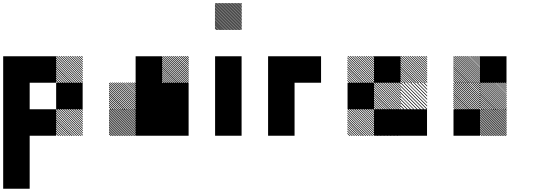

<svg xmlns="http://www.w3.org/2000/svg" viewBox="-20 -854 3373 1208"><path d="M500.8 -155.8 489.2 -167.5H495L500.8 -161.7ZM500.8 -141.7 475 -167.5H480.8L500.8 -147.5ZM500.8 -127.5 460.8 -167.5H466.7L500.8 -133.3ZM500.8 -113.3 446.7 -167.5H452.5L500.8 -119.2ZM500.8 -99.2 432.5 -167.5H438.3L500.8 -105ZM500.8 -85 418.3 -167.5H424.2L500.8 -90.8ZM500.8 -70.8 404.2 -167.5H410L500.8 -76.7ZM500.8 -56.7 390 -167.5H395.8L500.8 -62.5ZM500.8 -42.5 375.8 -167.5H381.7L500.8 -48.3ZM500.8 -28.3 361.7 -167.5H367.5L500.8 -34.2ZM500.8 -14.2 347.5 -167.5H353.3L500.8 -20ZM500.8 0 333.3 -167.5H339.2L500.8 -5.8ZM487.5 0.8 332.5 -154.2V-160L493.3 0.8ZM473.3 0.8 332.5 -140V-145.8L479.2 0.8ZM459.2 0.8 332.5 -125.8V-131.7L465 0.8ZM445 0.8 332.5 -111.7V-117.5L450.8 0.8ZM430 0.8 332.5 -96.7V-103.3L436.7 0.8ZM416.7 0.8 332.5 -83.3V-89.2L422.5 0.8ZM402.5 0.8 332.5 -69.2V-75L408.3 0.8ZM388.3 0.8 332.5 -55V-60.8L394.2 0.8ZM374.2 0.8 332.5 -40.8V-46.7L380 0.8ZM360 0.8 332.5 -26.7V-32.5L365.8 0.8ZM345.8 0.8 332.5 -12.5V-18.3L351.7 0.8ZM500.8 -489.2 489.2 -500.8H495L500.8 -495ZM500.8 -475 475 -500.8H480.8L500.8 -480.8ZM500.8 -460.8 460.8 -500.8H466.7L500.8 -466.7ZM500.8 -446.7 446.7 -500.8H452.5L500.8 -452.5ZM500.8 -432.5 432.5 -500.8H438.3L500.8 -438.3ZM500.8 -418.3 418.3 -500.8H424.2L500.8 -424.2ZM500.8 -404.2 404.2 -500.8H410L500.8 -410ZM500.8 -390 390 -500.8H395.8L500.8 -395.8ZM500.8 -375.8 375.8 -500.8H381.7L500.8 -381.7ZM500.8 -361.7 361.7 -500.8H367.5L500.8 -367.5ZM500.8 -347.5 347.5 -500.8H353.3L500.8 -353.3ZM500.8 -333.3 333.3 -500.8H339.2L500.8 -339.2ZM487.5 -332.5 332.5 -487.5V-493.3L493.3 -332.5ZM473.3 -332.5 332.5 -473.3V-479.2L479.2 -332.5ZM459.2 -332.5 332.5 -459.2V-465L465 -332.5ZM445 -332.5 332.5 -445V-450.8L450.8 -332.5ZM430 -332.5 332.5 -430V-436.7L436.7 -332.5ZM416.7 -332.5 332.5 -416.7V-422.5L422.5 -332.5ZM402.5 -332.5 332.5 -402.5V-408.3L408.3 -332.5ZM388.3 -332.5 332.5 -388.3V-394.2L394.2 -332.5ZM374.2 -332.5 332.5 -374.2V-380L380 -332.5ZM360 -332.5 332.5 -360V-365.8L365.8 -332.5ZM345.8 -332.5 332.5 -345.8V-351.7L351.7 -332.5ZM0 166.7H166.7V333.3H0ZM0 0H166.7V333.3H0ZM166.7 -166.7H333.3V0H166.7ZM0 -166.7H333.3V0H0ZM0 -166.7H166.7V166.7H0ZM333.3 -333.3H500V-166.7H333.3ZM0 -333.3H166.7V0H0ZM166.7 -500H333.3V-333.3H166.7ZM0 -500H333.3V-333.3H0ZM0 -500H166.7V-166.7H0Z M834.2 -165.8 832.5 -167.5H834.2ZM834.2 -155 821.7 -167.5H827.5L834.2 -160.8ZM834.2 -144.2 810.8 -167.5H816.7L834.2 -150ZM834.2 -133.3 800 -167.5H805.8L834.2 -139.2ZM834.2 -122.5 789.2 -167.5H795L834.2 -128.3ZM834.2 -111.7 778.3 -167.5H784.2L834.2 -117.5ZM834.2 -100.8 767.5 -167.5H773.3L834.2 -106.7ZM834.2 -90 756.7 -167.5H762.5L834.2 -95.8ZM834.2 -79.2 745.8 -167.5H751.7L834.2 -85ZM834.2 -68.3 735 -167.5H740.8L834.2 -74.2ZM834.2 -57.5 724.2 -167.5H730L834.2 -63.3ZM834.2 -46.7 713.3 -167.5H719.2L834.2 -52.5ZM834.2 -35.8 702.5 -167.5H708.3L834.2 -41.7ZM834.2 -25 691.7 -167.5H697.5L834.2 -30.8ZM834.2 -14.2 680.8 -167.5H686.7L834.2 -20ZM834.2 -3.3 670 -167.5H675.8L834.2 -9.2ZM827.5 0.8 665.8 -160.8V-166.7L833.3 0.8ZM816.7 0.8 665.8 -150V-155.8L822.5 0.8ZM805.8 0.8 665.8 -139.2V-145L811.7 0.8ZM795 0.8 665.8 -128.3V-134.2L800.8 0.8ZM784.2 0.8 665.8 -117.5V-123.3L790 0.8ZM773.3 0.8 665.8 -106.7V-112.5L779.2 0.8ZM762.5 0.8 665.8 -95.8V-101.7L768.3 0.8ZM751.7 0.8 665.8 -85V-90.8L757.5 0.8ZM740.8 0.8 665.8 -74.2V-80L746.7 0.8ZM730 0.8 665.8 -63.3V-69.2L735.8 0.8ZM719.2 0.8 665.8 -52.5V-58.3L725 0.8ZM708.3 0.8 665.8 -41.7V-47.5L714.2 0.8ZM697.5 0.8 665.8 -30.8V-36.7L703.3 0.8ZM686.7 0.8 665.8 -20V-25.8L692.5 0.8ZM675.8 0.8 665.8 -9.2V-15L681.7 0.8ZM834.2 -167.5H838.3L834.2 -171.7ZM834.2 -321.7 821.7 -334.2H827.5L834.2 -327.5ZM834.2 -309.2 809.2 -334.2H815L834.2 -315ZM834.2 -296.7 796.7 -334.2H802.5L834.2 -302.5ZM834.2 -284.2 784.2 -334.2H790L834.2 -290ZM834.2 -271.7 771.7 -334.2H777.5L834.2 -277.5ZM834.2 -259.2 759.2 -334.2H764.2L834.2 -264.2ZM834.2 -246.7 746.7 -334.2H752.5L834.2 -252.5ZM834.2 -234.2 734.2 -334.2H740L834.2 -240ZM834.2 -221.7 721.7 -334.2H727.5L834.2 -227.5ZM834.2 -209.2 709.2 -334.2H715L834.2 -215ZM834.2 -196.7 696.7 -334.2H702.5L834.2 -202.5ZM834.2 -184.2 684.2 -334.2H690L834.2 -190ZM834.2 -171.7 671.7 -334.2H677.5L834.2 -177.5ZM827.5 -165.8 665.8 -327.5V-333.3L833.3 -165.8ZM815 -165.8 665.8 -315V-320.8L820.8 -165.8ZM802.5 -165.8 665.8 -302.5V-308.3L808.3 -165.8ZM790 -165.8 665.8 -290V-295.8L795.8 -165.8ZM777.5 -165.8 665.8 -277.5V-283.3L783.3 -165.8ZM764.2 -165.8 665.8 -264.2V-270.8L770.8 -165.8ZM752.5 -165.8 665.8 -252.5V-258.3L758.3 -165.8ZM740 -165.8 665.8 -240V-245.8L745.8 -165.8ZM727.5 -165.8 665.8 -227.5V-233.3L733.3 -165.8ZM715 -165.8 665.8 -215V-220.8L720.8 -165.8ZM702.5 -165.8 665.8 -202.5V-208.3L708.3 -165.8ZM690 -165.8 665.8 -190V-195.8L695.8 -165.8ZM677.5 -165.8 665.8 -177.5V-183.3L683.3 -165.8ZM1167.5 -488.3 1155 -500.8H1160.8L1167.5 -494.2ZM1167.5 -475.8 1142.5 -500.8H1148.3L1167.5 -481.7ZM1167.5 -463.3 1130 -500.8H1135.8L1167.5 -469.2ZM1167.5 -450.8 1117.5 -500.8H1123.3L1167.5 -456.7ZM1167.5 -438.3 1105 -500.8H1110.8L1167.5 -444.2ZM1167.5 -425.8 1092.5 -500.8H1097.5L1167.5 -430.8ZM1167.5 -413.3 1080 -500.8H1085.8L1167.5 -419.2ZM1167.5 -400.8 1067.5 -500.8H1073.3L1167.5 -406.7ZM1167.5 -388.3 1055 -500.8H1060.8L1167.5 -394.2ZM1167.5 -375.8 1042.5 -500.8H1048.3L1167.5 -381.7ZM1167.5 -363.3 1030 -500.8H1035.8L1167.5 -369.2ZM1167.5 -350.8 1017.5 -500.8H1023.3L1167.5 -356.7ZM1167.5 -338.3 1005 -500.8H1010.8L1167.5 -344.2ZM1160.8 -332.5 999.2 -494.2V-500L1166.7 -332.5ZM1148.3 -332.5 999.2 -481.7V-487.5L1154.2 -332.5ZM1135.8 -332.5 999.2 -469.2V-475L1141.7 -332.5ZM1123.3 -332.5 999.2 -456.7V-462.5L1129.2 -332.5ZM1110.8 -332.5 999.2 -444.2V-450L1116.7 -332.5ZM1097.5 -332.5 999.2 -430.8V-437.5L1104.2 -332.5ZM1085.8 -332.5 999.2 -419.2V-425L1091.7 -332.5ZM1073.3 -332.5 999.2 -406.7V-412.5L1079.2 -332.5ZM1060.8 -332.5 999.2 -394.2V-400L1066.7 -332.5ZM1048.3 -332.5 999.2 -381.7V-387.5L1054.2 -332.5ZM1035.8 -332.5 999.2 -369.2V-375L1041.7 -332.5ZM1023.3 -332.5 999.2 -356.7V-362.5L1029.2 -332.5ZM1010.8 -332.5 999.2 -344.2V-350L1016.7 -332.5ZM1000 -166.7H1166.7V0H1000ZM833.3 -166.7H1166.7V0H833.3ZM1000 -333.3H1166.7V0H1000ZM833.3 -333.3H1166.7V-166.7H833.3ZM833.3 -333.3H1000V0H833.3ZM833.3 -500H1000V-166.7H833.3Z M1500.8 -826.7 1493.3 -834.2H1499.2L1500.8 -832.5ZM1500.8 -817.5 1484.2 -834.2H1490L1500.8 -823.3ZM1500.8 -808.3 1475 -834.2H1480.8L1500.8 -814.2ZM1500.8 -799.2 1465.8 -834.2H1471.7L1500.8 -805ZM1500.8 -790 1456.7 -834.2H1462.5L1500.8 -795.8ZM1500.8 -780.8 1447.5 -834.2H1453.3L1500.8 -786.7ZM1500.8 -771.7 1438.3 -834.2H1444.2L1500.8 -777.5ZM1500.8 -762.5 1429.2 -834.2H1435L1500.8 -768.3ZM1500.8 -753.3 1420 -834.2H1425.8L1500.8 -759.2ZM1500.8 -744.2 1410.8 -834.2H1416.7L1500.8 -750ZM1500.8 -735 1401.7 -834.2H1407.5L1500.8 -740.8ZM1500.8 -725.8 1392.5 -834.2H1398.3L1500.8 -731.7ZM1500.8 -716.7 1383.3 -834.2H1389.2L1500.8 -722.5ZM1500.8 -707.5 1374.2 -834.2H1380L1500.8 -713.3ZM1500.8 -698.3 1365 -834.2H1370.8L1500.8 -704.2ZM1500.8 -689.2 1355.8 -834.2H1361.7L1500.8 -695ZM1500.8 -680 1346.7 -834.2H1352.5L1500.8 -685.8ZM1500.8 -670.8 1337.5 -834.2H1343.3L1500.8 -676.7ZM1496.7 -665.8 1332.5 -830 1334.2 -834.2 1500.8 -667.5ZM1487.5 -665.8 1332.5 -820.8V-826.7L1493.3 -665.8ZM1478.3 -665.8 1332.5 -811.7V-817.5L1484.2 -665.8ZM1469.2 -665.8 1332.5 -802.5V-808.3L1475 -665.8ZM1460 -665.8 1332.5 -793.3V-799.2L1465.8 -665.8ZM1450.8 -665.8 1332.5 -784.2V-790L1456.7 -665.8ZM1441.7 -665.8 1332.5 -775V-780.8L1447.5 -665.8ZM1432.5 -665.8 1332.5 -765.8V-771.7L1438.3 -665.8ZM1423.3 -665.8 1332.5 -756.7V-762.5L1429.2 -665.8ZM1414.2 -665.8 1332.5 -747.5V-753.3L1420 -665.8ZM1405 -665.8 1332.5 -738.3V-744.2L1410.8 -665.8ZM1395.8 -665.8 1332.5 -729.2V-735L1401.7 -665.8ZM1386.7 -665.8 1332.5 -720V-725.8L1392.5 -665.8ZM1376.7 -665.8 1332.5 -710V-716.7L1383.3 -665.8ZM1368.3 -665.8 1332.5 -701.7V-707.5L1374.2 -665.8ZM1359.2 -665.8 1332.5 -692.5V-698.3L1365 -665.8ZM1350 -665.8 1332.5 -683.3V-689.2L1355.8 -665.8ZM1340.8 -665.8 1332.5 -674.2V-680L1346.7 -665.8ZM1333.3 -166.7H1500V0H1333.3ZM1333.3 -333.3H1500V0H1333.3ZM1333.3 -500H1500V-166.7H1333.3Z M1666.7 -166.7H1833.3V0H1666.7ZM1666.7 -333.3H1833.3V0H1666.7ZM1833.3 -500H2000V-333.3H1833.3ZM1666.7 -500H2000V-333.3H1666.7ZM1666.7 -500H1833.3V-166.7H1666.7Z M2500 -166.7H2666.7V0H2500ZM2333.3 -166.7H2500V0H2333.3ZM2334.2 -155.8 2322.5 -167.5H2328.3L2334.2 -161.7ZM2334.2 -141.7 2308.3 -167.5H2314.2L2334.2 -147.5ZM2334.2 -127.5 2294.2 -167.5H2300L2334.2 -133.3ZM2334.2 -113.3 2280 -167.5H2285.8L2334.2 -119.2ZM2334.2 -99.2 2265.8 -167.5H2271.7L2334.2 -105ZM2334.2 -85 2251.7 -167.5H2257.5L2334.2 -90.8ZM2334.2 -70.8 2237.5 -167.5H2243.3L2334.2 -76.7ZM2334.2 -56.7 2223.3 -167.5H2229.2L2334.2 -62.5ZM2334.2 -42.5 2209.2 -167.5H2215L2334.2 -48.3ZM2334.2 -28.3 2195 -167.5H2200.8L2334.2 -34.2ZM2334.2 -14.2 2180.8 -167.5H2186.7L2334.2 -20ZM2334.2 0 2166.7 -167.5H2172.5L2334.2 -5.8ZM2320.8 0.8 2165.8 -154.2V-160L2326.7 0.8ZM2306.7 0.8 2165.8 -140V-145.8L2312.5 0.8ZM2292.5 0.8 2165.8 -125.8V-131.7L2298.3 0.8ZM2278.3 0.8 2165.8 -111.7V-117.5L2284.2 0.8ZM2263.3 0.8 2165.8 -96.7V-103.3L2270 0.8ZM2250 0.8 2165.8 -83.3V-89.2L2255.8 0.8ZM2235.8 0.8 2165.8 -69.2V-75L2241.7 0.8ZM2221.7 0.8 2165.8 -55V-60.8L2227.5 0.8ZM2207.5 0.8 2165.8 -40.8V-46.7L2213.3 0.8ZM2193.3 0.8 2165.8 -26.7V-32.5L2199.2 0.8ZM2179.2 0.8 2165.8 -12.5V-18.3L2185 0.8ZM2500.8 -163.3 2496.7 -167.5H2500.8ZM2500.8 -142.5 2475.8 -167.5H2481.7L2500.8 -148.3ZM2500.8 -121.7 2455 -167.5H2460.8L2500.8 -127.5ZM2500.8 -100.8 2434.2 -167.5H2440L2500.8 -106.7ZM2500.8 -80 2413.3 -167.5H2419.2L2500.8 -85.8ZM2500.8 -59.2 2392.5 -167.5H2398.3L2500.8 -65ZM2500.8 -38.3 2371.7 -167.5H2376.7L2500.8 -43.3ZM2500.8 -17.5 2350.8 -167.5H2356.7L2500.8 -23.3ZM2498.3 0.8 2332.5 -165 2335.8 -167.5 2500.8 -2.5ZM2477.5 0.8 2332.5 -144.2V-150L2483.3 0.8ZM2456.7 0.8 2332.5 -123.3V-129.2L2462.5 0.8ZM2435.8 0.8 2332.5 -102.5V-108.3L2441.7 0.8ZM2415 0.8 2332.5 -81.7V-86.7L2420 0.8ZM2394.2 0.8 2332.5 -60.8V-66.7L2400 0.8ZM2373.3 0.8 2332.5 -40V-45.8L2379.2 0.8ZM2352.5 0.8 2332.5 -19.2V-25L2358.3 0.8ZM2500.8 -167.5H2502.5L2500.8 -169.2ZM2334.2 -155.8 2322.5 -167.5H2328.3L2334.2 -161.7ZM2334.2 -141.7 2308.3 -167.5H2314.2L2334.2 -147.5ZM2334.2 -127.5 2294.2 -167.5H2300L2334.2 -133.3ZM2334.2 -113.3 2280 -167.5H2285.8L2334.2 -119.2ZM2334.2 -99.2 2265.8 -167.5H2271.7L2334.2 -105ZM2334.2 -85 2251.7 -167.5H2257.5L2334.2 -90.8ZM2334.2 -70.8 2237.5 -167.5H2243.3L2334.2 -76.7ZM2334.2 -56.7 2223.3 -167.5H2229.2L2334.2 -62.5ZM2334.2 -42.5 2209.2 -167.5H2215L2334.2 -48.3ZM2334.2 -28.3 2195 -167.5H2200.8L2334.2 -34.2ZM2334.2 -14.2 2180.8 -167.5H2186.7L2334.2 -20ZM2334.2 0 2166.7 -167.5H2172.5L2334.2 -5.8ZM2320.8 0.8 2165.8 -154.2V-160L2326.7 0.8ZM2306.7 0.8 2165.8 -140V-145.8L2312.5 0.8ZM2292.5 0.8 2165.8 -125.8V-131.7L2298.3 0.8ZM2278.3 0.8 2165.8 -111.7V-117.5L2284.2 0.8ZM2263.3 0.8 2165.8 -96.7V-103.3L2270 0.8ZM2250 0.8 2165.8 -83.3V-89.2L2255.8 0.8ZM2235.8 0.8 2165.8 -69.2V-75L2241.7 0.8ZM2221.7 0.8 2165.8 -55V-60.8L2227.5 0.8ZM2207.5 0.8 2165.8 -40.8V-46.7L2213.3 0.8ZM2193.3 0.8 2165.8 -26.7V-32.5L2199.2 0.8ZM2179.2 0.8 2165.8 -12.5V-18.3L2185 0.8ZM2667.5 -330 2663.3 -334.2H2667.5ZM2667.5 -309.2 2642.5 -334.2H2648.3L2667.5 -315ZM2667.5 -288.3 2621.7 -334.2H2627.5L2667.5 -294.2ZM2667.5 -267.5 2600.8 -334.2H2606.7L2667.5 -273.3ZM2667.5 -246.7 2580 -334.2H2585.8L2667.5 -252.5ZM2667.5 -225.8 2559.2 -334.2H2565L2667.5 -231.7ZM2667.5 -205 2538.3 -334.2H2543.3L2667.5 -210ZM2667.5 -184.2 2517.5 -334.2H2523.3L2667.5 -190ZM2665 -165.8 2499.2 -331.7 2502.5 -334.2 2667.5 -169.2ZM2644.2 -165.8 2499.2 -310.8V-316.7L2650 -165.8ZM2623.3 -165.8 2499.2 -290V-295.8L2629.2 -165.8ZM2602.5 -165.8 2499.2 -269.2V-275L2608.3 -165.8ZM2581.7 -165.8 2499.2 -248.3V-253.3L2586.7 -165.8ZM2560.8 -165.8 2499.2 -227.5V-233.3L2566.7 -165.8ZM2540 -165.8 2499.2 -206.7V-212.5L2545.8 -165.8ZM2519.2 -165.8 2499.2 -185.8V-191.7L2525 -165.8ZM2667.5 -334.2H2669.2L2667.5 -335.8ZM2500.8 -322.5 2489.2 -334.2H2495L2500.8 -328.3ZM2500.8 -308.3 2475 -334.2H2480.8L2500.8 -314.2ZM2500.8 -294.2 2460.8 -334.2H2466.7L2500.8 -300ZM2500.8 -280 2446.7 -334.2H2452.5L2500.8 -285.8ZM2500.8 -265.8 2432.5 -334.2H2438.3L2500.8 -271.7ZM2500.8 -251.7 2418.3 -334.2H2424.2L2500.8 -257.5ZM2500.8 -237.5 2404.2 -334.2H2410L2500.8 -243.3ZM2500.8 -223.3 2390 -334.2H2395.8L2500.8 -229.2ZM2500.8 -209.2 2375.8 -334.2H2381.7L2500.8 -215ZM2500.8 -195 2361.7 -334.2H2367.5L2500.8 -200.8ZM2500.8 -180.8 2347.5 -334.2H2353.3L2500.8 -186.7ZM2500.8 -166.7 2333.3 -334.2H2339.2L2500.8 -172.5ZM2487.5 -165.8 2332.5 -320.8V-326.7L2493.3 -165.8ZM2473.3 -165.8 2332.5 -306.7V-312.5L2479.2 -165.8ZM2459.2 -165.8 2332.5 -292.5V-298.3L2465 -165.8ZM2445 -165.8 2332.5 -278.3V-284.2L2450.8 -165.8ZM2430 -165.8 2332.5 -263.3V-270L2436.7 -165.8ZM2416.7 -165.8 2332.5 -250V-255.8L2422.5 -165.8ZM2402.5 -165.8 2332.5 -235.8V-241.7L2408.3 -165.8ZM2388.3 -165.8 2332.5 -221.7V-227.5L2394.2 -165.8ZM2374.2 -165.8 2332.5 -207.5V-213.3L2380 -165.8ZM2360 -165.8 2332.5 -193.3V-199.2L2365.8 -165.8ZM2345.8 -165.8 2332.5 -179.2V-185L2351.7 -165.8ZM2667.5 -489.2 2655.8 -500.8H2661.7L2667.5 -495ZM2667.5 -475 2641.7 -500.8H2647.5L2667.5 -480.8ZM2667.5 -460.8 2627.5 -500.8H2633.3L2667.5 -466.7ZM2667.5 -446.7 2613.3 -500.8H2619.2L2667.5 -452.5ZM2667.5 -432.5 2599.2 -500.8H2605L2667.5 -438.3ZM2667.5 -418.3 2585 -500.8H2590.8L2667.5 -424.2ZM2667.5 -404.2 2570.8 -500.8H2576.7L2667.5 -410ZM2667.5 -390 2556.7 -500.8H2562.5L2667.5 -395.8ZM2667.5 -375.8 2542.5 -500.8H2548.3L2667.5 -381.7ZM2667.5 -361.7 2528.3 -500.8H2534.2L2667.5 -367.5ZM2667.5 -347.5 2514.2 -500.8H2520L2667.5 -353.3ZM2667.5 -333.3 2500 -500.8H2505.8L2667.5 -339.2ZM2654.2 -332.5 2499.2 -487.5V-493.3L2660 -332.5ZM2640 -332.5 2499.2 -473.3V-479.2L2645.8 -332.5ZM2625.8 -332.5 2499.2 -459.2V-465L2631.7 -332.5ZM2611.7 -332.5 2499.2 -445V-450.8L2617.5 -332.5ZM2596.7 -332.5 2499.2 -430V-436.7L2603.3 -332.5ZM2583.3 -332.5 2499.2 -416.7V-422.5L2589.2 -332.5ZM2569.2 -332.5 2499.2 -402.5V-408.3L2575 -332.5ZM2555 -332.5 2499.2 -388.3V-394.2L2560.8 -332.5ZM2540.8 -332.5 2499.2 -374.2V-380L2546.7 -332.5ZM2526.7 -332.5 2499.2 -360V-365.8L2532.5 -332.5ZM2512.5 -332.5 2499.2 -345.8V-351.7L2518.3 -332.5ZM2334.2 -489.2 2322.5 -500.8H2328.3L2334.2 -495ZM2334.2 -475 2308.3 -500.8H2314.2L2334.2 -480.8ZM2334.2 -460.8 2294.2 -500.8H2300L2334.2 -466.7ZM2334.2 -446.7 2280 -500.8H2285.8L2334.2 -452.5ZM2334.2 -432.5 2265.8 -500.8H2271.7L2334.2 -438.3ZM2334.2 -418.3 2251.7 -500.8H2257.5L2334.2 -424.2ZM2334.2 -404.2 2237.5 -500.8H2243.3L2334.2 -410ZM2334.2 -390 2223.3 -500.8H2229.2L2334.2 -395.8ZM2334.2 -375.8 2209.2 -500.8H2215L2334.2 -381.7ZM2334.2 -361.7 2195 -500.8H2200.8L2334.2 -367.5ZM2334.2 -347.5 2180.8 -500.8H2186.7L2334.2 -353.3ZM2334.2 -333.3 2166.7 -500.8H2172.5L2334.2 -339.2ZM2320.8 -332.5 2165.8 -487.5V-493.3L2326.7 -332.5ZM2306.7 -332.5 2165.8 -473.3V-479.2L2312.5 -332.5ZM2292.5 -332.5 2165.8 -459.2V-465L2298.3 -332.5ZM2278.3 -332.5 2165.8 -445V-450.8L2284.2 -332.5ZM2263.3 -332.5 2165.8 -430V-436.7L2270 -332.5ZM2250 -332.5 2165.8 -416.7V-422.5L2255.8 -332.5ZM2235.8 -332.5 2165.8 -402.5V-408.3L2241.7 -332.5ZM2221.7 -332.5 2165.8 -388.3V-394.2L2227.5 -332.5ZM2207.5 -332.5 2165.8 -374.2V-380L2213.3 -332.5ZM2193.3 -332.5 2165.8 -360V-365.8L2199.2 -332.5ZM2179.2 -332.5 2165.8 -345.8V-351.7L2185 -332.5ZM2166.7 -333.3H2333.3V-166.7H2166.7ZM2333.3 -500H2500V-333.3H2333.3Z M3167.5 -165.8 3165.8 -167.5H3167.5ZM3167.5 -155 3155 -167.5H3160.8L3167.5 -160.8ZM3167.5 -144.2 3144.2 -167.5H3150L3167.5 -150ZM3167.5 -133.3 3133.3 -167.5H3139.2L3167.5 -139.2ZM3167.5 -122.5 3122.5 -167.5H3128.3L3167.5 -128.3ZM3167.5 -111.7 3111.7 -167.5H3117.5L3167.5 -117.5ZM3167.5 -100.8 3100.8 -167.5H3106.7L3167.5 -106.7ZM3167.5 -90 3090 -167.5H3095.8L3167.5 -95.8ZM3167.5 -79.2 3079.2 -167.5H3085L3167.5 -85ZM3167.5 -68.3 3068.3 -167.5H3074.2L3167.5 -74.2ZM3167.5 -57.5 3057.5 -167.5H3063.3L3167.5 -63.3ZM3167.5 -46.7 3046.7 -167.5H3052.5L3167.5 -52.5ZM3167.5 -35.8 3035.8 -167.5H3041.7L3167.5 -41.7ZM3167.5 -25 3025 -167.5H3030.8L3167.5 -30.8ZM3167.5 -14.2 3014.2 -167.5H3020L3167.5 -20ZM3167.5 -3.3 3003.3 -167.5H3009.2L3167.5 -9.2ZM3160.8 0.8 2999.2 -160.8V-166.7L3166.7 0.8ZM3150 0.8 2999.2 -150V-155.8L3155.8 0.8ZM3139.2 0.8 2999.2 -139.2V-145L3145 0.8ZM3128.3 0.8 2999.2 -128.3V-134.2L3134.2 0.8ZM3117.5 0.8 2999.2 -117.5V-123.3L3123.3 0.8ZM3106.7 0.8 2999.2 -106.7V-112.5L3112.5 0.8ZM3095.8 0.8 2999.2 -95.8V-101.7L3101.7 0.8ZM3085 0.8 2999.2 -85V-90.8L3090.8 0.8ZM3074.2 0.8 2999.2 -74.2V-80L3080 0.8ZM3063.3 0.8 2999.2 -63.3V-69.2L3069.2 0.8ZM3052.5 0.8 2999.2 -52.5V-58.3L3058.3 0.8ZM3041.7 0.8 2999.2 -41.7V-47.5L3047.5 0.8ZM3030.8 0.8 2999.2 -30.8V-36.7L3036.7 0.8ZM3020 0.8 2999.2 -20V-25.8L3025.8 0.8ZM3009.2 0.8 2999.2 -9.2V-15L3015 0.8ZM3167.5 -167.5H3171.7L3167.5 -171.7ZM3167.5 -321.7 3155 -334.2H3160.8L3167.5 -327.5ZM3167.5 -309.2 3142.5 -334.2H3148.3L3167.5 -315ZM3167.5 -296.7 3130 -334.2H3135.8L3167.5 -302.5ZM3167.5 -284.2 3117.5 -334.2H3123.3L3167.5 -290ZM3167.5 -271.7 3105 -334.2H3110.8L3167.5 -277.5ZM3167.5 -259.2 3092.5 -334.2H3097.5L3167.5 -264.2ZM3167.5 -246.7 3080 -334.2H3085.8L3167.5 -252.5ZM3167.5 -234.2 3067.5 -334.2H3073.3L3167.5 -240ZM3167.5 -221.7 3055 -334.2H3060.8L3167.5 -227.5ZM3167.5 -209.2 3042.5 -334.2H3048.3L3167.5 -215ZM3167.5 -196.7 3030 -334.2H3035.8L3167.5 -202.5ZM3167.5 -184.2 3017.5 -334.2H3023.3L3167.5 -190ZM3167.5 -171.7 3005 -334.2H3010.8L3167.5 -177.5ZM3160.8 -165.8 2999.2 -327.5V-333.3L3166.7 -165.8ZM3148.3 -165.8 2999.2 -315V-320.8L3154.2 -165.8ZM3135.8 -165.8 2999.2 -302.5V-308.3L3141.7 -165.8ZM3123.3 -165.8 2999.2 -290V-295.8L3129.2 -165.8ZM3110.8 -165.8 2999.2 -277.5V-283.3L3116.7 -165.8ZM3097.5 -165.8 2999.2 -264.2V-270.8L3104.2 -165.8ZM3085.8 -165.8 2999.2 -252.5V-258.3L3091.7 -165.8ZM3073.3 -165.8 2999.2 -240V-245.8L3079.2 -165.8ZM3060.8 -165.8 2999.2 -227.5V-233.3L3066.7 -165.8ZM3048.3 -165.8 2999.2 -215V-220.8L3054.2 -165.8ZM3035.8 -165.8 2999.2 -202.5V-208.3L3041.7 -165.8ZM3023.3 -165.8 2999.2 -190V-195.8L3029.2 -165.8ZM3010.8 -165.8 2999.2 -177.5V-183.3L3016.7 -165.8ZM3000.8 -321.7 2988.3 -334.2H2994.2L3000.8 -327.5ZM3000.8 -309.2 2975.8 -334.2H2981.7L3000.8 -315ZM3000.8 -296.7 2963.3 -334.2H2969.2L3000.8 -302.5ZM3000.8 -284.2 2950.8 -334.2H2956.7L3000.8 -290ZM3000.8 -271.7 2938.3 -334.2H2944.2L3000.8 -277.5ZM3000.8 -259.2 2925.8 -334.2H2930.8L3000.8 -264.2ZM3000.8 -246.7 2913.3 -334.2H2919.2L3000.8 -252.5ZM3000.8 -234.2 2900.8 -334.2H2906.7L3000.8 -240ZM3000.8 -221.7 2888.3 -334.2H2894.2L3000.8 -227.5ZM3000.8 -209.2 2875.8 -334.2H2881.7L3000.8 -215ZM3000.8 -196.7 2863.3 -334.2H2869.2L3000.8 -202.5ZM3000.8 -184.2 2850.8 -334.2H2856.7L3000.8 -190ZM3000.8 -171.7 2838.3 -334.2H2844.2L3000.8 -177.5ZM2994.2 -165.8 2832.5 -327.5V-333.3L3000 -165.8ZM2981.7 -165.8 2832.5 -315V-320.8L2987.5 -165.8ZM2969.2 -165.8 2832.5 -302.5V-308.3L2975 -165.8ZM2956.7 -165.8 2832.5 -290V-295.8L2962.5 -165.8ZM2944.2 -165.8 2832.5 -277.5V-283.3L2950 -165.8ZM2930.8 -165.8 2832.5 -264.2V-270.8L2937.5 -165.8ZM2919.2 -165.8 2832.5 -252.5V-258.3L2925 -165.8ZM2906.7 -165.8 2832.5 -240V-245.8L2912.5 -165.8ZM2894.2 -165.8 2832.5 -227.5V-233.3L2900 -165.8ZM2881.7 -165.8 2832.5 -215V-220.8L2887.5 -165.8ZM2869.2 -165.8 2832.5 -202.5V-208.3L2875 -165.8ZM2856.7 -165.8 2832.5 -190V-195.8L2862.5 -165.8ZM2844.2 -165.8 2832.5 -177.5V-183.3L2850 -165.8ZM3000.8 -488.3 2988.3 -500.8H2994.2L3000.8 -494.2ZM3000.8 -475.8 2975.8 -500.8H2981.7L3000.8 -481.7ZM3000.8 -463.3 2963.3 -500.8H2969.2L3000.8 -469.2ZM3000.8 -450.8 2950.8 -500.8H2956.7L3000.8 -456.7ZM3000.8 -438.3 2938.3 -500.8H2944.2L3000.8 -444.2ZM3000.8 -425.8 2925.8 -500.8H2930.8L3000.8 -430.8ZM3000.8 -413.3 2913.3 -500.8H2919.2L3000.8 -419.2ZM3000.8 -400.8 2900.8 -500.8H2906.7L3000.8 -406.7ZM3000.8 -388.3 2888.3 -500.8H2894.2L3000.8 -394.2ZM3000.8 -375.8 2875.8 -500.8H2881.7L3000.8 -381.7ZM3000.8 -363.3 2863.3 -500.8H2869.2L3000.8 -369.2ZM3000.8 -350.8 2850.8 -500.8H2856.7L3000.8 -356.7ZM3000.8 -338.3 2838.3 -500.8H2844.2L3000.8 -344.2ZM2994.2 -332.5 2832.5 -494.2V-500L3000 -332.5ZM2981.7 -332.5 2832.5 -481.7V-487.5L2987.5 -332.5ZM2969.2 -332.5 2832.5 -469.2V-475L2975 -332.5ZM2956.7 -332.5 2832.5 -456.7V-462.5L2962.5 -332.5ZM2944.2 -332.5 2832.5 -444.2V-450L2950 -332.5ZM2930.8 -332.5 2832.5 -430.8V-437.5L2937.5 -332.5ZM2919.2 -332.5 2832.5 -419.2V-425L2925 -332.5ZM2906.7 -332.5 2832.5 -406.7V-412.5L2912.5 -332.5ZM2894.2 -332.5 2832.5 -394.2V-400L2900 -332.5ZM2881.7 -332.5 2832.5 -381.7V-387.5L2887.5 -332.5ZM2869.2 -332.5 2832.5 -369.2V-375L2875 -332.5ZM2856.7 -332.5 2832.5 -356.7V-362.5L2862.5 -332.5ZM2844.2 -332.5 2832.5 -344.2V-350L2850 -332.5ZM2833.3 -166.7H3000V0H2833.3ZM3000 -500H3166.7V-333.3H3000Z"/></svg>

Font: 0xA000-Pixelated
Style: Pixelated
Weight: 400
Version: Version 0.1